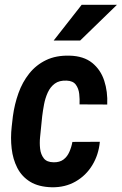

<svg xmlns="http://www.w3.org/2000/svg" viewBox="-20 -770 507 800"><path d="M203.1 -93.8Q228.5 -93.3 244.4 -105.2Q260.3 -117.2 269 -137.2Q277.8 -157.2 281.7 -178.7L396 -179.2Q391.1 -125.5 364.7 -82Q338.4 -38.6 294.9 -13.7Q251.5 11.2 195.8 10.3Q140.6 8.8 105.7 -12.7Q70.8 -34.2 52.2 -70.3Q33.7 -106.4 28.6 -150.9Q23.4 -195.3 28.8 -242.7L33.7 -285.6Q40.5 -335.9 56.9 -381.8Q73.2 -427.7 101.8 -463.6Q130.4 -499.5 171.9 -519.5Q213.4 -539.6 270 -538.1Q328.6 -536.6 364 -508.1Q399.4 -479.5 414.3 -433.8Q429.2 -388.2 426.8 -334.5L311.5 -335Q312.5 -356 310.1 -378.7Q307.6 -401.4 295.9 -417.2Q284.2 -433.1 257.8 -434.1Q227.1 -435.5 208.3 -421.6Q189.5 -407.7 179 -384.5Q168.5 -361.3 163.6 -335.4Q158.7 -309.6 155.8 -285.6L151.4 -242.2Q149.4 -223.1 147 -198.5Q144.5 -173.8 147.2 -150.1Q149.9 -126.5 162.4 -110.4Q174.8 -94.2 203.1 -93.8ZM203.6 -601.1 320.3 -750H467.3L314 -601.1Z"/></svg>

Font: Roboto Condensed SemiBold
Style: Italic
Weight: 600
Italic angle: -12°
Designer: Christian Robertson
Foundry: Google
Version: Version 3.008; 2023